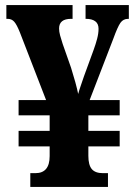

<svg xmlns="http://www.w3.org/2000/svg" viewBox="-20 -734 533 754"><path d="M99 0V-54H119Q175 -54 175 -121V-159H53V-220H175V-281H53V-341H161L58 -607Q46 -637 36 -648.5Q26 -660 10 -660H5V-714H265V-660H259Q212 -660 212 -622Q212 -610 216 -595Q220 -580 226 -562L259 -468Q269 -436 276 -410.5Q283 -385 287 -365Q291 -380 297 -397Q303 -414 310 -435L348 -539Q356 -561 361.5 -582Q367 -603 367 -621Q367 -641 354 -650.5Q341 -660 318 -660H316V-714H486V-660H483Q464 -660 453 -644.5Q442 -629 425 -582L332 -341H450V-281H327V-220H450V-159H327V-122Q327 -86 340.5 -70Q354 -54 384 -54H404V0Z"/></svg>

Font: Noto Serif Hebrew Condensed ExtraBold
Style: Regular
Weight: 800
Width: 3
Designer: Monotype Design Team
Foundry: Monotype Imaging Inc.
Version: Version 2.004; ttfautohint (v1.8.4.7-5d5b)